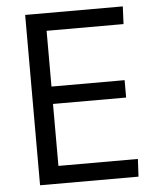

<svg xmlns="http://www.w3.org/2000/svg" viewBox="-52 -767 662 811"><g transform="rotate(-5 279.0 -361.0)"><path d="M85 0V-722.2H499L495.6 -647.5H169.4V-411.1H479.5V-337.4H169.4V-74.7H506.3L502.4 0Z"/></g></svg>

Font: Oxygen-Regular
Style: Regular
Weight: 400
Designer: Vernon Adams
Foundry: Vernon Adams
Version: Version Release 0.2.3 webfont; ttfautohint (v0.93.3-1d66) -l